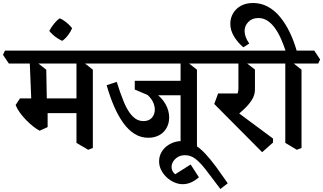

<svg xmlns="http://www.w3.org/2000/svg" viewBox="-59 -961 2151 1278"><path d="M528 36 450 -10V-571L486 -555L559 -497V24ZM205 -91Q184 -102 160 -121Q136 -140 113 -164Q90 -188 72 -213Q54 -238 45 -262L74 -306H191L258 -269V-115ZM185 -208 154 -306H482L504 -208ZM254 -220 151 -253 138 -571 175 -555 249 -497ZM0 -538 -39 -596 -26 -624H644L683 -565L670 -538Z M355 -689Q342 -695 325 -705.5Q308 -716 293.5 -729.5Q279 -743 269 -755Q282 -780 301 -803.5Q320 -827 339 -839Q354 -833 370 -821.5Q386 -810 399.5 -797Q413 -784 421 -773Q412 -751 393.5 -726.5Q375 -702 355 -689Z M928 -44Q878 -44 836.5 -70Q795 -96 761 -143.5Q727 -191 699.5 -255Q672 -319 651 -394L718 -416Q742 -338 767 -278.5Q792 -219 823.5 -187Q855 -155 896 -155Q927 -155 946 -171.5Q965 -188 970 -215Q975 -242 963.5 -272.5Q952 -303 923 -329L838 -365V-392L854 -390Q923 -377 970.5 -344.5Q1018 -312 1042.5 -268.5Q1067 -225 1067 -179Q1067 -140 1049.5 -109Q1032 -78 1000.5 -61Q969 -44 928 -44ZM957 -327 838 -381V-423H1177L1173 -327ZM1220 36 1143 -10V-571L1178 -555L1252 -497V24ZM644 -538 605 -596 618 -624H1337L1376 -565L1363 -538Z M1408 297Q1350 219 1311.5 169.5Q1273 120 1241.5 96Q1210 72 1173 72Q1145 72 1125 84Q1105 96 1094 113.5Q1083 131 1083 151Q1083 164 1088.5 176Q1094 188 1107 199L1210 134L1265 219Q1240 241 1213 253Q1186 265 1157 265Q1129 265 1100.5 252.5Q1072 240 1049.5 218.5Q1027 197 1013.5 170Q1000 143 1000 113Q1000 74 1021 43.5Q1042 13 1076.5 -4.5Q1111 -22 1149 -22Q1192 -22 1231 0Q1270 22 1306.5 61Q1343 100 1380 150.5Q1417 201 1457 259Z M1686 52 1367 -269 1393 -339H1532L1491 -237L1758 -39V-12ZM1500 -177 1433 -270Q1460 -279 1481 -291.5Q1502 -304 1515 -324Q1528 -344 1528 -374V-565L1572 -549L1638 -498V-365Q1638 -329 1618 -297Q1598 -265 1566.5 -235.5Q1535 -206 1500 -177ZM1337 -538 1298 -596 1311 -624H1757L1796 -565L1783 -538Z M1845 -614Q1830 -660 1812 -701Q1794 -742 1771.5 -773.5Q1749 -805 1721.5 -823Q1694 -841 1661 -841Q1619 -841 1594 -815Q1569 -789 1569 -755Q1569 -716 1600 -671L1561 -646Q1524 -677 1499 -718Q1474 -759 1474 -803Q1474 -840 1492 -871.5Q1510 -903 1544 -922Q1578 -941 1626 -941Q1678 -941 1723 -917Q1768 -893 1804.5 -849Q1841 -805 1869.5 -746Q1898 -687 1917 -619ZM1917 36 1840 -10V-571L1875 -555L1948 -497V24ZM1757 -538 1718 -596 1731 -624H2033L2072 -565L2059 -538Z"/></svg>

Font: Eczar Medium
Style: Regular
Weight: 500
Designer: Vaibhav Singh
Foundry: Rosetta Type Foundry
Version: Version 2.000